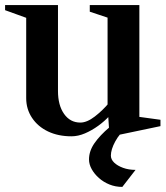

<svg xmlns="http://www.w3.org/2000/svg" viewBox="-29 -520 651 755"><path d="M252 16Q200 16 160 -3Q120 -22 97 -56.5Q74 -91 74 -134V-462L85 -446L-9 -480V-500H199V-162Q199 -106 223 -72Q247 -38 287 -38Q313 -38 344 -62Q375 -86 400 -116L394 -98V-462L405 -447L324 -474V-500H519V-49L507 -62L602 -49V-24L411 16L401 6L396 -72L402 -65Q383 -44 357.5 -25.5Q332 -7 305 4.5Q278 16 252 16ZM452 215Q425 215 401.5 205.5Q378 196 360 180Q342 164 331.5 145Q321 126 321 107Q321 74 342.5 43Q364 12 402 -20H471Q441 5 424 36.5Q407 68 407 92Q407 107 420 119.5Q433 132 455 140Q477 148 504 148Z"/></svg>

Font: Wittgenstein SemiBold
Style: Regular
Weight: 600
Designer: Jörg Drees
Foundry: Jörg Drees
Version: Version 1.500